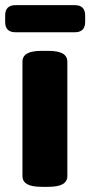

<svg xmlns="http://www.w3.org/2000/svg" viewBox="-59 -722 350 744"><path d="M104 2Q64 2 46 -8.5Q28 -19 28 -40V-483Q28 -504 46 -514.5Q64 -525 104 -525H126Q166 -525 184 -514.5Q202 -504 202 -483V-40Q202 -19 184 -8.5Q166 2 126 2ZM1 -597Q-39 -597 -39 -637V-662Q-39 -702 1 -702H231Q271 -702 271 -662V-637Q271 -597 231 -597Z"/></svg>

Font: Asap Condensed Black
Style: Regular
Weight: 900
Width: 3
Designer: Pablo Cosgaya
Foundry: Omnibus-Type
Version: Version 3.001; ttfautohint (v1.8.4.7-5d5b)